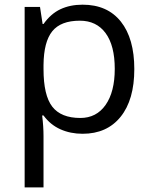

<svg xmlns="http://www.w3.org/2000/svg" viewBox="-20 -565 653 825"><path d="M335 9.8Q282.7 9.8 239.5 -9.5Q196.3 -28.8 167 -68.8H161.1Q167 -22 167 20V240.2H85.9V-535.2H151.9L163.1 -461.9H167Q198.2 -505.9 239.7 -525.4Q281.2 -544.9 335 -544.9Q441.4 -544.9 499.3 -472.2Q557.1 -399.4 557.1 -268.1Q557.1 -136.2 498.3 -63.2Q439.5 9.8 335 9.8ZM323.2 -476.1Q241.2 -476.1 204.6 -430.7Q168 -385.3 167 -286.1V-268.1Q167 -155.3 204.6 -106.7Q242.2 -58.1 325.2 -58.1Q394.5 -58.1 433.8 -114.3Q473.1 -170.4 473.1 -269Q473.1 -369.1 433.8 -422.6Q394.5 -476.1 323.2 -476.1Z"/></svg>

Font: f02698313
Style: Regular
Weight: 400
Foundry: Ascender Corporation
Version: Version 1.10